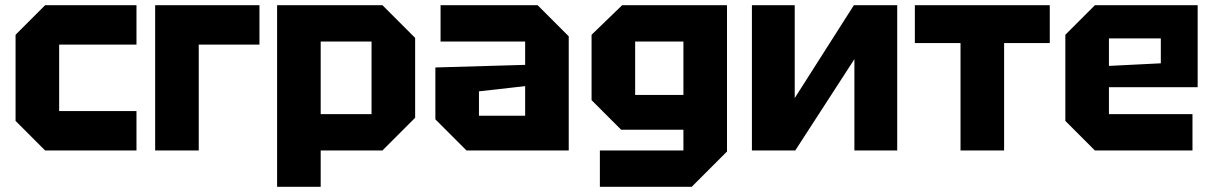

<svg xmlns="http://www.w3.org/2000/svg" viewBox="-20 -580 4676 740"><path d="M40 -114V-446L154 -560H506V-408H208V-152H506V0H154Z M578 0V-560H980V-408H746V0Z M1048 140V-560H1454L1580 -434V-126L1454 0H1216V140ZM1412 -420H1216V-140H1412Z M1658 -120V-320L2004 -330V-420H1678V-560H2052L2172 -440V0H1778ZM1826 -228V-134H2004V-248Z M2292 140V0H2614V-80H2374L2260 -194V-446L2378 -560H2782V4L2646 140ZM2428 -420V-214H2614V-420Z M3438 0H3273V-352L3045 0H2878V-560H3043V-202L3271 -560H3438Z M3850 0V-414H4026V-560H3506V-414H3682V0Z M4086 -114V-446L4200 -560H4596V-244H4254V-140H4576V0H4200ZM4254 -326 4454 -336V-432H4254Z"/></svg>

Font: Tektur
Style: Bold
Weight: 700
Designer: Adam Jagosz
Foundry: Adam Jagosz
Version: Version 1.005;gftools[0.9.30]